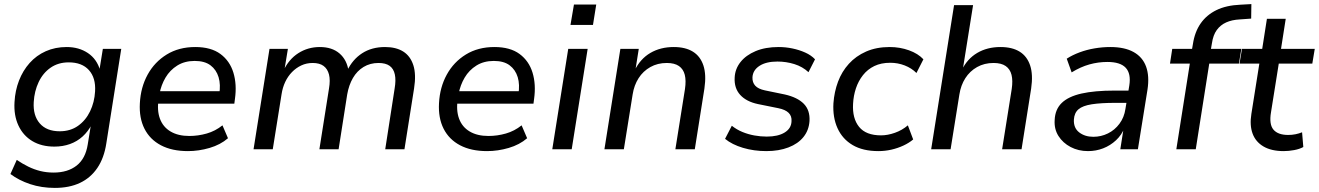

<svg xmlns="http://www.w3.org/2000/svg" viewBox="-20 -730 6450 939"><path d="M248 189Q183 189 127.5 170.5Q72 152 31 121L62 52Q90 71 118.5 85Q147 99 177.5 106.5Q208 114 242 114Q311 114 354.5 80Q398 46 409 -23L425 -122H429Q411 -87 384 -62.5Q357 -38 322 -25.5Q287 -13 246 -13Q183 -13 138 -40Q93 -67 70 -116.5Q47 -166 51 -231Q54 -287 73 -336Q92 -385 125 -422Q158 -459 204 -479.5Q250 -500 306 -500Q366 -500 410 -470.5Q454 -441 470 -385L466 -386L483 -491H573L500 -29Q489 43 456 91.5Q423 140 371 164.5Q319 189 248 189ZM272 -88Q324 -88 361.5 -114.5Q399 -141 420.5 -185.5Q442 -230 445 -283Q449 -349 415 -387Q381 -425 316 -425Q265 -425 227.5 -399Q190 -373 169 -328.5Q148 -284 145 -231Q141 -165 174.5 -126.5Q208 -88 272 -88Z M899 9Q821 9 767 -19.5Q713 -48 686.5 -100.5Q660 -153 664 -225Q668 -303 702 -365Q736 -427 795.5 -463.5Q855 -500 935 -500Q1012 -500 1058 -466Q1104 -432 1121.5 -374.5Q1139 -317 1129 -246L1126 -223H736L745 -284H1072L1052 -268Q1060 -316 1049 -352.5Q1038 -389 1009.5 -410.5Q981 -432 932 -432Q883 -432 847 -409.5Q811 -387 789.5 -350.5Q768 -314 760 -271L756 -247Q747 -191 762 -150Q777 -109 814 -87Q851 -65 906 -65Q949 -65 991 -77Q1033 -89 1068 -117L1095 -54Q1058 -22 1005 -6.5Q952 9 899 9Z M1220 0 1298 -491H1388L1370 -382H1365Q1392 -440 1439 -470Q1486 -500 1544 -500Q1604 -500 1640.5 -468.5Q1677 -437 1685 -381L1678 -384Q1704 -439 1751 -469.5Q1798 -500 1863 -500Q1917 -500 1952 -478Q1987 -456 2001.5 -411Q2016 -366 2005 -297L1958 0H1864L1910 -297Q1917 -338 1911 -366Q1905 -394 1885.5 -408Q1866 -422 1831 -422Q1790 -422 1758 -402.5Q1726 -383 1706 -348.5Q1686 -314 1678 -268L1636 0H1542L1589 -297Q1596 -338 1589 -365.5Q1582 -393 1562.5 -407.5Q1543 -422 1509 -422Q1479 -422 1453.5 -410Q1428 -398 1408 -377.5Q1388 -357 1375 -329.5Q1362 -302 1357 -269L1314 0Z M2362 9Q2284 9 2230 -19.5Q2176 -48 2149.5 -100.5Q2123 -153 2127 -225Q2131 -303 2165 -365Q2199 -427 2258.5 -463.5Q2318 -500 2398 -500Q2475 -500 2521 -466Q2567 -432 2584.5 -374.5Q2602 -317 2592 -246L2589 -223H2199L2208 -284H2535L2515 -268Q2523 -316 2512 -352.5Q2501 -389 2472.5 -410.5Q2444 -432 2395 -432Q2346 -432 2310 -409.5Q2274 -387 2252.5 -350.5Q2231 -314 2223 -271L2219 -247Q2210 -191 2225 -150Q2240 -109 2277 -87Q2314 -65 2369 -65Q2412 -65 2454 -77Q2496 -89 2531 -117L2558 -54Q2521 -22 2468 -6.5Q2415 9 2362 9Z M2770 -608 2787 -708H2896L2880 -608ZM2681 0 2759 -491H2854L2776 0Z M2936 0 3014 -491H3104L3087 -384H3083Q3111 -442 3160.5 -471Q3210 -500 3275 -500Q3332 -500 3368.5 -477.5Q3405 -455 3420 -410Q3435 -365 3425 -297L3378 0H3283L3330 -295Q3336 -336 3329 -364Q3322 -392 3300.5 -407Q3279 -422 3241 -422Q3196 -422 3160.5 -402Q3125 -382 3103 -347.5Q3081 -313 3074 -268L3031 0Z M3728 9Q3667 9 3613.5 -7Q3560 -23 3526 -51L3559 -115Q3583 -96 3611 -84.5Q3639 -73 3669.5 -67.5Q3700 -62 3730 -62Q3785 -62 3817.5 -82Q3850 -102 3851 -137Q3853 -162 3837 -178Q3821 -194 3786 -201L3687 -221Q3630 -233 3600 -266Q3570 -299 3573 -351Q3575 -393 3601.5 -426.5Q3628 -460 3675.5 -480Q3723 -500 3788 -500Q3822 -500 3855.5 -493Q3889 -486 3918 -473Q3947 -460 3966 -440L3934 -377Q3905 -404 3865 -416.5Q3825 -429 3782 -429Q3727 -429 3694.5 -408Q3662 -387 3660 -352Q3659 -327 3673.5 -311Q3688 -295 3721 -288L3818 -268Q3880 -254 3911 -222.5Q3942 -191 3939 -138Q3936 -93 3909.5 -60Q3883 -27 3836 -9Q3789 9 3728 9Z M4276 9Q4200 9 4150 -20.5Q4100 -50 4076 -103Q4052 -156 4056 -225Q4060 -281 4078.5 -330.5Q4097 -380 4131.5 -418Q4166 -456 4216 -478Q4266 -500 4331 -500Q4381 -500 4425.5 -484Q4470 -468 4496 -440L4462 -373Q4438 -397 4404.5 -410Q4371 -423 4334 -423Q4289 -423 4256 -407Q4223 -391 4200.5 -362.5Q4178 -334 4166 -298Q4154 -262 4152 -222Q4148 -151 4181.5 -109.5Q4215 -68 4289 -68Q4321 -68 4356.5 -80.5Q4392 -93 4420 -117L4446 -48Q4426 -31 4398 -18Q4370 -5 4339 2Q4308 9 4276 9Z M4534 0 4646 -705H4739L4688 -386H4683Q4710 -442 4759 -471Q4808 -500 4873 -500Q4930 -500 4966.5 -477.5Q5003 -455 5018 -410Q5033 -365 5023 -297L4976 0H4881L4928 -295Q4934 -336 4927 -364Q4920 -392 4898.5 -407Q4877 -422 4839 -422Q4794 -422 4758.5 -402Q4723 -382 4701 -347.5Q4679 -313 4672 -268L4629 0Z M5301 9Q5254 9 5216 -11Q5178 -31 5156.5 -65Q5135 -99 5138 -143Q5140 -195 5172.5 -226.5Q5205 -258 5269 -272.5Q5333 -287 5431 -287H5512L5502 -227H5436Q5364 -227 5319.5 -220Q5275 -213 5254.5 -195.5Q5234 -178 5232 -145Q5230 -104 5258 -82.5Q5286 -61 5327 -61Q5365 -61 5398.5 -77.5Q5432 -94 5455 -125Q5478 -156 5484 -197L5503 -312Q5512 -370 5485.5 -398.5Q5459 -427 5396 -427Q5351 -427 5308 -415Q5265 -403 5221 -376L5197 -443Q5225 -461 5260 -474Q5295 -487 5333.5 -493.5Q5372 -500 5410 -500Q5480 -500 5524 -475.5Q5568 -451 5585 -404.5Q5602 -358 5592 -292L5545 0H5459L5476 -108H5481Q5466 -70 5438 -44Q5410 -18 5375 -4.5Q5340 9 5301 9Z M5733 0 5799 -419H5702L5713 -491H5827L5807 -474L5814 -514Q5823 -574 5852 -615.5Q5881 -657 5929 -680.5Q5977 -704 6046 -707L6100 -710L6099 -639L6043 -635Q6005 -633 5977 -620.5Q5949 -608 5931 -583.5Q5913 -559 5907 -518L5901 -483L5894 -491H6051L6039 -419H5894L5828 0Z M6258 9Q6198 9 6159.5 -13.5Q6121 -36 6106 -76.5Q6091 -117 6100 -173L6139 -419H6042L6054 -491H6153L6176 -638H6268L6245 -491H6410L6398 -419H6234L6196 -181Q6186 -122 6208 -96Q6230 -70 6280 -70Q6299 -70 6316 -73.5Q6333 -77 6348 -83L6354 -11Q6336 -1 6309.5 4Q6283 9 6258 9Z"/></svg>

Font: Nunito Sans 10pt Medium
Style: Italic
Weight: 500
Italic angle: -9°
Designer: Vernon Adams
Foundry: Vernon Adams
Version: Version 3.101;gftools[0.9.27]